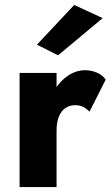

<svg xmlns="http://www.w3.org/2000/svg" viewBox="-20 -754 451 774"><path d="M208 -460H59V0H208ZM341 -304 406 -433Q394 -451 371 -461Q348 -471 323 -471Q285 -471 250 -446Q215 -421 193.5 -378Q172 -335 172 -280L208 -227Q208 -260 217 -283Q226 -306 243 -318Q260 -330 282 -330Q302 -330 315.5 -323Q329 -316 341 -304ZM394 -681 279 -734 129 -574 214 -531Z"/></svg>

Font: Glinicke Jost Bold
Style: Bold
Weight: 700
Version: Version 3.710